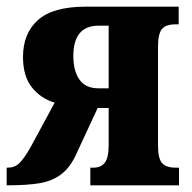

<svg xmlns="http://www.w3.org/2000/svg" viewBox="-24 -556 575 576"><path d="M-4 -53H-1Q20 -53 34 -66.5Q48 -80 67 -113L140 -248Q99 -260 72 -293.5Q45 -327 45 -385Q45 -456 90 -496Q135 -536 233 -536H512V-483H503Q473 -483 461.5 -468.5Q450 -454 450 -415V-120Q450 -81 462 -67Q474 -53 503 -53H513V0H247V-53H256Q279 -53 290.5 -68Q302 -83 302 -120V-232H269L204 -92Q186 -53 159.5 -33Q133 -13 95.5 -6.5Q58 0 -4 0ZM302 -291V-479H272Q196 -479 196 -388Q196 -343 214.5 -317Q233 -291 272 -291Z"/></svg>

Font: Noto Serif CondExtraBold
Style: Regular
Weight: 800
Width: 3
Designer: Monotype Design Team
Foundry: Monotype Imaging Inc.
Version: Version 1.001